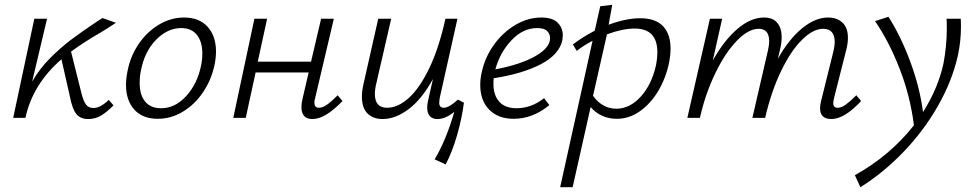

<svg xmlns="http://www.w3.org/2000/svg" viewBox="-20 -491 4068 800"><path d="M433 -75 453 -52Q423 -22 399.5 -8.5Q376 5 347 5Q315 5 298 -16Q281 -37 271 -90L236 -244Q116 -140 86 0H35L123 -413H176L114 -151Q145 -205 189 -249Q233 -293 275.5 -325Q318 -357 382 -400Q390 -405 396 -409Q402 -413 407 -416L463 -396Q444 -383 427.5 -373Q411 -363 400 -356Q332 -317 276 -276L319 -104Q328 -68 339 -54.5Q350 -41 369 -41Q399 -41 433 -75Z M505 -137Q505 -163 511 -193Q523 -257 558 -308Q593 -359 642.5 -388.5Q692 -418 747 -418Q810 -418 845 -379.5Q880 -341 880 -276Q880 -251 874 -221Q861 -159 826.5 -107.5Q792 -56 742.5 -26Q693 4 637 4Q574 4 539.5 -34.5Q505 -73 505 -137ZM818 -219Q823 -242 823 -269Q823 -317 800.5 -345.5Q778 -374 735 -374Q678 -374 630 -325Q582 -276 567 -196Q562 -174 562 -145Q562 -95 585 -67.5Q608 -40 651 -40Q710 -40 756.5 -91.5Q803 -143 818 -219Z M1407 -70Q1335 5 1282 5Q1236 5 1236 -45Q1236 -61 1240 -77L1266 -189H1045L1004 0H952L1040 -413H1093L1054 -234H1276L1318 -413H1371L1293 -82Q1290 -72 1290 -63Q1290 -42 1309 -42Q1324 -42 1342 -54.5Q1360 -67 1387 -94Z M1913 -63Q1905 0 1885 70.5Q1865 141 1837 194L1791 173Q1838 95 1873 -25Q1836 5 1803 5Q1782 5 1771 -7Q1760 -19 1760 -43Q1760 -54 1763 -69L1784 -162Q1738 -78 1683 -36.5Q1628 5 1574 5Q1535 5 1511.5 -18Q1488 -41 1488 -88Q1488 -114 1495 -143L1556 -413H1610L1549 -148Q1542 -121 1542 -99Q1542 -42 1593 -42Q1638 -42 1683.5 -83Q1729 -124 1769 -207.5Q1809 -291 1836 -413H1886L1812 -82Q1810 -68 1810 -63Q1810 -42 1829 -42Q1851 -42 1888 -76Z M2325 -343Q2325 -337 2323 -323Q2310 -264 2234.5 -224Q2159 -184 2037 -165Q2036 -157 2036 -141Q2036 -94 2060.5 -67Q2085 -40 2132 -40Q2194 -40 2247 -82L2269 -53Q2200 4 2120 4Q2056 4 2018.5 -34Q1981 -72 1981 -137Q1981 -165 1988 -193Q2001 -253 2038.5 -305Q2076 -357 2128 -387.5Q2180 -418 2236 -418Q2282 -418 2303.5 -396.5Q2325 -375 2325 -343ZM2218 -374Q2159 -374 2111 -323Q2063 -272 2044 -202Q2149 -222 2210.5 -257Q2272 -292 2272 -332Q2272 -349 2260 -361.5Q2248 -374 2218 -374Z M2774 -289Q2774 -263 2768 -231Q2755 -167 2723.5 -113.5Q2692 -60 2647 -28Q2602 4 2550 4Q2516 4 2488 -9Q2460 -22 2441 -45L2366 289H2314L2449 -321Q2414 -303 2383 -279L2367 -306Q2408 -337 2458 -363L2481 -465L2531 -471L2516 -388Q2589 -415 2648 -415Q2711 -415 2742.5 -382Q2774 -349 2774 -289ZM2719 -273Q2719 -372 2625 -372Q2574 -372 2509 -348L2451 -92Q2468 -67 2493 -52.5Q2518 -38 2548 -38Q2604 -38 2649.5 -88Q2695 -138 2713 -218Q2719 -248 2719 -273Z M3568 -70Q3498 5 3444 5Q3397 5 3397 -40Q3397 -54 3401 -69L3453 -279Q3458 -302 3458 -316Q3458 -343 3446 -357Q3434 -371 3410 -371Q3368 -371 3321.5 -325Q3275 -279 3234.5 -195Q3194 -111 3168 0H3115L3180 -282Q3185 -305 3185 -319Q3185 -371 3141 -371Q3098 -371 3049.5 -320.5Q3001 -270 2960.5 -186Q2920 -102 2898 -7L2896 0H2844L2938 -413H2989L2950 -239Q2997 -323 3052.5 -370.5Q3108 -418 3164 -418Q3200 -418 3218.5 -396Q3237 -374 3237 -336Q3237 -314 3231 -288L3221 -246Q3267 -328 3322 -373Q3377 -418 3430 -418Q3468 -418 3490.5 -396.5Q3513 -375 3513 -334Q3513 -310 3506 -283L3455 -82Q3452 -70 3452 -61Q3452 -42 3470 -42Q3486 -42 3504 -55Q3522 -68 3548 -94Z M3984 -380Q3984 -318 3971 -259Q3947 -153 3888 -49.5Q3829 54 3745 141.5Q3661 229 3565 289L3542 239Q3688 158 3788 31Q3773 -90 3728.5 -204.5Q3684 -319 3626 -403L3682 -421Q3733 -341 3772.5 -235Q3812 -129 3826 -24Q3889 -124 3911 -226Q3925 -299 3925 -372Q3925 -399 3924 -413H3983Q3984 -402 3984 -380Z"/></svg>

Font: Ysabeau Semilight
Style: Italic
Weight: 300
Italic angle: -12°
Designer: Christian Thalmann (Catharsis Fonts)
Version: Version 0.003